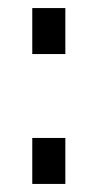

<svg xmlns="http://www.w3.org/2000/svg" viewBox="-20 -456 217 476"><path d="M60 -436H142V-322H60ZM60 -114H142V0H60Z"/></svg>

Font: TitilliumText22L 400 wt
Style: 400 wt
Weight: 400
Designer: Campivisivi
Foundry: Campivisivi
Version: 1.000